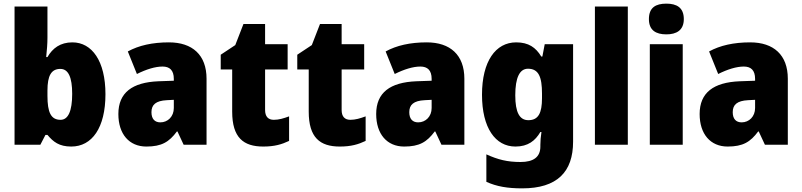

<svg xmlns="http://www.w3.org/2000/svg" viewBox="-20 -796 4412 1056"><path d="M241 -588V-760H60V0H202L230 -54H241C273 -16 305 10 372 10C486 10 560 -93 560 -278C560 -460 486 -563 378 -563C312 -563 269 -531 241 -482H234C238 -520 241 -556 241 -588ZM312 -417C356 -417 377 -371 377 -280C377 -185 355 -137 313 -137C260 -137 241 -178 241 -269V-298C241 -380 262 -417 312 -417Z M909 -563C818 -563 743 -546 683 -513L733 -389C785 -415 834 -430 874 -430C913 -430 936 -410 936 -362V-352L851 -349C708 -343 631 -287 631 -169C631 -59 690 10 785 10C869 10 910 -15 953 -73H956L990 0H1116V-363C1116 -494 1038 -563 909 -563ZM898 -245 936 -247V-202C936 -155 903 -123 862 -123C832 -123 813 -141 813 -179C813 -220 837 -242 898 -245Z M1486 -137C1455 -137 1438 -155 1438 -191V-414H1562V-553H1438V-664H1319L1274 -548L1194 -495V-414H1257V-182C1257 -39 1319 10 1428 10C1490 10 1530 -2 1570 -21V-156C1540 -145 1514 -137 1486 -137Z M1907 -137C1876 -137 1859 -155 1859 -191V-414H1983V-553H1859V-664H1740L1695 -548L1615 -495V-414H1678V-182C1678 -39 1740 10 1849 10C1911 10 1951 -2 1991 -21V-156C1961 -145 1935 -137 1907 -137Z M2327 -563C2236 -563 2161 -546 2101 -513L2151 -389C2203 -415 2252 -430 2292 -430C2331 -430 2354 -410 2354 -362V-352L2269 -349C2126 -343 2049 -287 2049 -169C2049 -59 2108 10 2203 10C2287 10 2328 -15 2371 -73H2374L2408 0H2534V-363C2534 -494 2456 -563 2327 -563ZM2316 -245 2354 -247V-202C2354 -155 2321 -123 2280 -123C2250 -123 2231 -141 2231 -179C2231 -220 2255 -242 2316 -245Z M2819 -563C2706 -563 2631 -459 2631 -275C2631 -93 2704 10 2815 10C2884 10 2924 -22 2952 -70H2958C2954 -46 2952 -18 2952 1V10C2952 68 2914 95 2843 95C2770 95 2719 82 2655 53V204C2712 230 2772 240 2852 240C3044 240 3132 150 3132 -17V-553H2976L2963 -485H2957C2927 -535 2887 -563 2819 -563ZM2884 -418C2943 -418 2961 -372 2961 -281V-256C2961 -174 2941 -135 2886 -135C2838 -135 2814 -177 2814 -272C2814 -369 2838 -418 2884 -418Z M3433 0V-760H3252V0Z M3645 -776C3587 -776 3549 -755 3549 -691C3549 -629 3588 -607 3645 -607C3700 -607 3741 -629 3741 -691C3741 -755 3701 -776 3645 -776ZM3735 -553H3554V0H3735Z M4106 -563C4015 -563 3940 -546 3880 -513L3930 -389C3982 -415 4031 -430 4071 -430C4110 -430 4133 -410 4133 -362V-352L4048 -349C3905 -343 3828 -287 3828 -169C3828 -59 3887 10 3982 10C4066 10 4107 -15 4150 -73H4153L4187 0H4313V-363C4313 -494 4235 -563 4106 -563ZM4095 -245 4133 -247V-202C4133 -155 4100 -123 4059 -123C4029 -123 4010 -141 4010 -179C4010 -220 4034 -242 4095 -245Z"/></svg>

Font: Noto Sans Arabic SemCond Blk
Style: Regular
Weight: 900
Width: 4
Designer: Monotype Design Team, Nadine Chahine, Nizar Qandah and Khaled Hosny
Foundry: Monotype Imaging Inc.
Version: Version 2.012